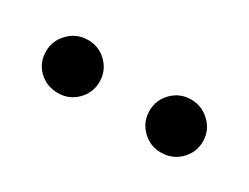

<svg xmlns="http://www.w3.org/2000/svg" viewBox="-29 -883 432 333"><g transform="rotate(30 187.0 -716.0)"><path d="M84 -769Q106 -769 121.5 -753.5Q137 -738 137 -716Q137 -694 121.5 -678.5Q106 -663 84 -663Q61 -663 45.5 -678Q30 -693 30 -716Q30 -737 45.5 -753Q61 -769 84 -769ZM290 -663Q268 -663 252.5 -678.5Q237 -694 237 -716Q237 -738 252.5 -753.5Q268 -769 290 -769Q312 -769 328 -753.5Q344 -738 344 -716Q344 -694 328.5 -678.5Q313 -663 290 -663Z"/></g></svg>

Font: Sedus Text
Style: Regular
Weight: 400
Designer: TypeMates
Foundry: TypeMates, Runge Thomsen GbR
Version: Version 4.202;PS 004.202;hotconv 1.0.88;makeotf.lib2.5.64775